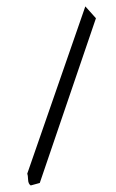

<svg xmlns="http://www.w3.org/2000/svg" viewBox="-20 -645 362 601"><path d="M247.1 -625 280.3 -587.9 104.5 -72.3 76.2 -64.5Q68.4 -69.3 67.9 -83Q67.4 -96.7 65.4 -101.6Z"/></svg>

Font: Shelly2023
Style: Regular
Weight: 400
Version: Version 0.2